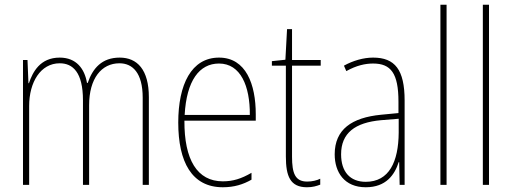

<svg xmlns="http://www.w3.org/2000/svg" viewBox="-20 -780 2159 810"><path d="M485 -537C410 -537 371 -492 350 -430H347C337 -490 302 -537 232 -537C149 -537 118 -476 102 -429H100L96 -527H77V0H103V-333C103 -433 151 -513 232 -513C287 -513 330 -475 330 -357V0H356V-336C356 -449 408 -513 484 -513C539 -513 582 -473 582 -368V0H608V-370C608 -486 559 -537 485 -537Z M904 -537C787 -537 732 -423 732 -263C732 -97 789 10 920 10C968 10 1006 -2 1041 -22V-51C998 -26 963 -15 920 -15C812 -15 757 -106 758 -271H1059V-298C1059 -424 1018 -537 904 -537ZM904 -512C995 -512 1035 -417 1034 -295H759C767 -440 821 -512 904 -512Z M1276 -14C1225 -14 1212 -49 1212 -119V-503H1333V-527H1212V-657H1191L1184 -528L1127 -522V-503H1186V-120C1186 -37 1204 10 1275 10C1299 10 1315 5 1331 -1V-26C1317 -19 1297 -14 1276 -14Z M1554 -537C1513 -537 1469 -524 1431 -503L1441 -480C1484 -504 1521 -512 1554 -512C1629 -512 1661 -471 1661 -351V-303L1588 -296C1464 -284 1392 -234 1392 -129C1392 -53 1433 10 1523 10C1609 10 1645 -43 1662 -96H1664L1666 0H1687V-356C1687 -486 1646 -537 1554 -537ZM1588 -273 1662 -279V-220C1661 -98 1622 -13 1523 -13C1457 -13 1419 -55 1419 -129C1419 -219 1478 -263 1588 -273Z M1864 0V-760H1838V0Z M2043 0V-760H2017V0Z"/></svg>

Font: Noto Sans Myanmar UI Condensed Thin
Style: Regular
Weight: 100
Width: 3
Designer: Monotype Design Team
Foundry: Monotype Imaging Inc.
Version: Version 2.103